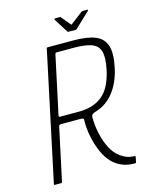

<svg xmlns="http://www.w3.org/2000/svg" viewBox="-120 -881 757 959"><g transform="rotate(-15 259.0 -401.5)"><path d="M43 0Q40 0 39 -1Q38 -2 39 -5L180 -668Q180 -673 186 -673H317Q391 -673 432 -656Q473 -639 485.5 -599Q498 -559 483 -488Q468 -416 429.5 -366Q391 -316 327 -298Q317 -294 314 -289Q311 -284 311 -278Q311 -240 318.5 -201.5Q326 -163 340.5 -129.5Q355 -96 376 -75Q393 -58 415 -47Q437 -36 462 -36Q464 -36 466.5 -35Q469 -34 469 -31L464 -6Q464 -3 463 -2Q462 -1 460.5 -0.5Q459 0 455 0Q418 0 389.5 -12.5Q361 -25 341 -46Q318 -69 301.5 -106.5Q285 -144 276 -188Q267 -232 268 -272Q269 -278 266.5 -281.5Q264 -285 252 -285H149Q146 -285 143 -283Q140 -281 139 -276L81 -5Q80 0 75 0ZM150 -330Q149 -322 156 -322H255Q328 -322 375 -360Q422 -398 441 -488Q454 -550 444.5 -582Q435 -614 401.5 -625.5Q368 -637 309 -637H224Q219 -637 217 -635Q215 -633 214 -628ZM307 -721Q303 -721 301 -724L255 -797Q254 -799 255.5 -801Q257 -803 260 -803H283Q288 -803 289 -800L327 -754Q329 -749 334 -754L394 -800Q397 -803 401 -803H425Q429 -803 429 -801Q429 -799 427 -797L350 -724Q349 -721 343 -721Z"/></g></svg>

Font: Glory Thin ExtraLight
Style: Italic
Weight: 250
Italic angle: -12°
Version: Version 1.011